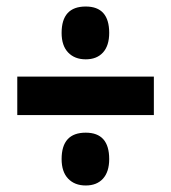

<svg xmlns="http://www.w3.org/2000/svg" viewBox="-20 -647 525 589"><path d="M243 -465Q209 -465 189 -486Q169 -507 169 -546Q169 -627 243 -627Q315 -627 315 -546Q315 -507 296 -486Q277 -465 243 -465ZM33 -294V-412H452V-294ZM243 -78Q209 -78 189 -99Q169 -120 169 -159Q169 -240 243 -240Q315 -240 315 -159Q315 -120 296 -99Q277 -78 243 -78Z"/></svg>

Font: Noto Sans Thai ExtCond ExtBd
Style: Regular
Weight: 800
Width: 2
Designer: Monotype Design Team
Foundry: Monotype Imaging Inc.
Version: Version 2.002; ttfautohint (v1.8.4.7-5d5b)